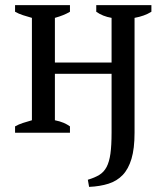

<svg xmlns="http://www.w3.org/2000/svg" viewBox="-20 -520 652 752"><path d="M254 0H39V-25Q53 -33 70 -38.5Q87 -44 105 -49V-450Q87 -455 70 -460.5Q53 -466 39 -474V-500H254V-474Q231 -460 195 -450V-275H417V-450Q382 -456 357 -474V-500H573V-474Q546 -457 507 -450V0Q507 62 495 102Q483 142 460.5 165.5Q438 189 405 199.5Q372 210 329 212L324 184Q351 176 369 165Q387 154 397.5 134Q408 114 412.5 82Q417 50 417 -1V-231H195V-49Q215 -45 229 -39Q243 -33 254 -25Z"/></svg>

Font: PT Serif
Style: Regular
Weight: 400
Designer: A.Korolkova, O.Umpeleva, V.Yefimov
Foundry: ParaType Ltd
Version: Version 1.000W OFL; ttfautohint (v1.6)